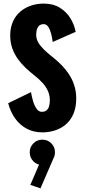

<svg xmlns="http://www.w3.org/2000/svg" viewBox="-20 -726 490 1069"><path d="M216.1 11Q167.8 11 129.6 -9Q91.4 -29 64.9 -65.6Q38.4 -102.2 25.5 -151.4L152.6 -213.1Q156.7 -187.6 164.3 -162.4Q171.9 -137.2 183.8 -120.3Q195.8 -103.4 213.1 -103.4Q228.8 -103.4 238.5 -111.2Q248.3 -118.9 252.9 -133.4Q257.5 -147.9 257.5 -168Q257.5 -195.2 246.9 -219.2Q236.2 -243.2 216.2 -265.1Q196.3 -287.1 168.4 -308.6Q146.6 -325.8 123.8 -347.1Q100.9 -368.5 81.1 -395.3Q61.4 -422.1 49.1 -455Q36.9 -487.9 36.9 -528Q36.9 -564.1 47.1 -592.9Q57.2 -621.7 75 -642.9Q92.9 -664.1 116.5 -678.2Q140.1 -692.2 167.6 -699.1Q195.1 -706 223.9 -706Q276.4 -706 313.3 -683Q350.2 -659.9 372.1 -624Q394.1 -588 401.2 -548.7L273.6 -492.3Q270.5 -516.1 264.5 -539Q258.4 -561.9 248.5 -576.8Q238.5 -591.6 223.9 -591.6Q214.1 -591.6 206.2 -588.3Q198.4 -585.1 192.9 -577.8Q187.5 -570.5 184.5 -559Q181.5 -547.5 181.5 -531.4Q181.5 -509.7 193 -489.8Q204.4 -469.8 224.3 -450.4Q244.1 -431.1 269.9 -410.7Q289.5 -395.5 308.7 -377.4Q327.9 -359.4 345.1 -338.4Q362.4 -317.5 375.7 -292.9Q389 -268.4 396.7 -239.8Q404.4 -211.1 404.4 -177.9Q404.4 -137.6 394.2 -106.8Q384.1 -75.9 365.9 -53.5Q347.8 -31.1 323.9 -17Q300.1 -2.9 272.6 4.1Q245.2 11 216.1 11ZM215.9 193Q186.2 193 165.9 172.2Q145.6 151.5 145.6 121.4Q145.6 92.7 165.9 72.2Q186.2 51.6 215.9 51.6Q245.5 51.6 265.8 72.2Q286.1 92.7 286.1 121.4Q286.1 151.5 265.8 172.2Q245.5 193 215.9 193ZM211.4 158.1 277.4 156.4 205.3 322.7 148.9 303.4Z"/></svg>

Font: League Mono Thin Condensed
Style: Regular
Weight: 100
Width: 1
Designer: Tyler Finck
Foundry: The League of Moveable Type / Tyler Finck
Version: Version 2.300;RELEASE